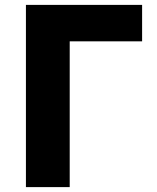

<svg xmlns="http://www.w3.org/2000/svg" viewBox="-20 -765 640 785"><path d="M86 0H265V-596H561V-745H86Z"/></svg>

Font: Noto Sans HK Black
Style: Regular
Weight: 900
Designer: Ryoko NISHIZUKA 西塚涼子 (kana, bopomofo & ideographs); Paul D. Hunt (Latin, Greek & Cyrillic); Sandoll Communications 산돌커뮤니
Foundry: Adobe
Version: Version 2.004;hotconv 1.0.118;makeotfexe 2.5.65603